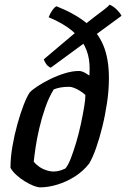

<svg xmlns="http://www.w3.org/2000/svg" viewBox="-20 -805 542 825"><path d="M153 0Q141 0 123.5 -7Q106 -14 86.5 -26Q67 -38 50.5 -53Q34 -68 25 -84Q25 -128 33.5 -177Q42 -226 55 -272.5Q68 -319 82 -355Q96 -391 108 -408Q118 -419 141.5 -434.5Q165 -450 195.5 -465Q226 -480 258.5 -490Q291 -500 319 -500Q331 -500 345.5 -492Q360 -484 374.5 -472Q389 -460 396 -446L359 -437Q367 -487 364.5 -529Q362 -571 344 -607Q326 -643 288.5 -674Q251 -705 189 -731Q195 -747 205 -761Q215 -775 223 -778Q301 -747 351 -706.5Q401 -666 424.5 -609Q448 -552 448 -469Q448 -418 440 -364Q432 -310 419.5 -259.5Q407 -209 392.5 -168Q378 -127 363 -102Q337 -69 301.5 -46.5Q266 -24 227 -12Q188 0 153 0ZM212 -68Q218 -68 226.5 -69.5Q235 -71 244 -74Q253 -77 261 -81Q273 -95 284.5 -125Q296 -155 307.5 -193.5Q319 -232 327.5 -272Q336 -312 341.5 -345Q347 -378 347 -397Q336 -407 323 -415Q310 -423 298 -427.5Q286 -432 278 -432Q255 -432 239.5 -429Q224 -426 211 -421Q190 -387 174.5 -342.5Q159 -298 148.5 -252.5Q138 -207 132.5 -169Q127 -131 125 -110Q133 -100 146.5 -90Q160 -80 177.5 -74Q195 -68 212 -68ZM198 -514Q185 -520 178 -530.5Q171 -541 168 -550L335 -691Q359 -712 383.5 -730.5Q408 -749 427 -763.5Q446 -778 451 -785Q469 -777 483.5 -762Q498 -747 502 -737Z"/></svg>

Font: Texturina Medium 12pt SemiBold
Style: Italic
Weight: 600
Italic angle: -11°
Version: Version 1.002